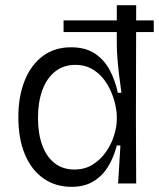

<svg xmlns="http://www.w3.org/2000/svg" viewBox="-20 -710 615 743"><path d="M226 -631H575V-586H226ZM257 13Q194 13 147.5 -20Q101 -53 76 -113.5Q51 -174 51 -257Q51 -337 75.5 -398Q100 -459 145.5 -493Q191 -527 255 -527Q311 -527 347.5 -502.5Q384 -478 405 -438Q426 -398 436 -351H450Q445 -385 441 -418.5Q437 -452 434.5 -483Q432 -514 432 -539V-690H507L506 -250L507 0H437L446 -147H432Q420 -100 397.5 -64Q375 -28 340.5 -7.5Q306 13 257 13ZM268 -54Q308 -54 338.5 -73Q369 -92 390 -122Q411 -152 421.5 -186Q432 -220 432 -249V-259Q432 -278 426.5 -303.5Q421 -329 409.5 -356Q398 -383 379 -406.5Q360 -430 333.5 -444.5Q307 -459 272 -459Q225 -459 192.5 -432.5Q160 -406 143.5 -360Q127 -314 127 -254Q127 -193 143.5 -148Q160 -103 191.5 -78.5Q223 -54 268 -54Z"/></svg>

Font: Bricolage Grotesque 36pt Light
Style: Regular
Weight: 300
Designer: Mathieu Triay
Foundry: Atelier Triay
Version: Version 1.001;gftools[0.9.33.dev8+g029e19f]